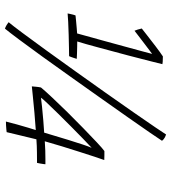

<svg xmlns="http://www.w3.org/2000/svg" viewBox="22 -708 693 778"><g transform="rotate(90 369.0 -319.5)"><path d="M148.5 -285.5Q155 -285.5 169 -285.2Q183 -285 197.5 -284.5Q212 -284 219 -283.5Q218 -280.5 216.8 -276.5Q215.5 -272.5 214 -268Q212.5 -263.5 211 -259.5Q209.5 -255.5 208 -252.5Q199 -252.5 175 -252Q151 -251.5 122.2 -250.8Q93.5 -250 69.2 -248.8Q45 -247.5 35 -246.5Q35.5 -250 37 -256.8Q38.5 -263.5 40.2 -270Q42 -276.5 43 -278.5Q50.5 -279.5 65.8 -280.8Q81 -282 96 -283.5Q111 -285 116 -285Q118 -292 126.2 -322Q134.5 -352 145.8 -392.8Q157 -433.5 168.2 -474.8Q179.5 -516 188 -547.5Q196.5 -579 199 -589Q195.5 -586.5 183.2 -577.2Q171 -568 155.2 -556Q139.5 -544 125.8 -533.5Q112 -523 105 -517.5Q103 -522.5 100.2 -530.8Q97.5 -539 96 -547Q101 -551 121.8 -567.2Q142.5 -583.5 167.5 -602.5Q192.5 -621.5 209 -632.5Q213 -632.5 219 -632.2Q225 -632 231 -631.8Q237 -631.5 240.5 -630.5Q240 -627.5 230.2 -589Q220.5 -550.5 205.2 -491.8Q190 -433 172 -368Q165.5 -343.5 159.5 -322.5Q153.5 -301.5 148.5 -285.5ZM525.5 -645.5Q532 -643.5 536.5 -641Q541 -638.5 544.8 -635.5Q548.5 -632.5 551 -629Q543 -616.5 517.8 -579.8Q492.5 -543 456 -491Q419.5 -439 377 -379Q334.5 -319 291.2 -258Q248 -197 209 -143Q170 -89 140.5 -49.5Q111 -10 96.5 7.5Q93.5 6.5 89.8 4.8Q86 3 82.2 0.8Q78.5 -1.5 75.5 -3.8Q72.5 -6 70.5 -7.5Q84 -23.5 114 -63.8Q144 -104 184 -159.2Q224 -214.5 268.5 -276.8Q313 -339 356.2 -400.2Q399.5 -461.5 435.8 -513.8Q472 -566 496 -601.2Q520 -636.5 525.5 -645.5ZM640.5 -122.5Q626.5 -122.5 599 -122.2Q571.5 -122 545 -120Q534 -74.5 525.8 -40.5Q517.5 -6.5 516 0.5Q512.5 1 504.8 1.8Q497 2.5 488.5 3Q480 3.5 473 3.5Q477.5 -15.5 484.5 -40.2Q491.5 -65 498 -86.8Q504.5 -108.5 507.5 -117.5Q475 -115.5 437.2 -112Q399.5 -108.5 369.8 -105.5Q340 -102.5 330.5 -101.5Q331 -107.5 332 -118.5Q333 -129.5 335 -138.5Q349 -155.5 375.8 -184Q402.5 -212.5 435.2 -245.8Q468 -279 500.2 -310.2Q532.5 -341.5 557.2 -364.8Q582 -388 592.5 -395.5Q595 -395.5 600 -395.5Q605 -395.5 610.8 -395.5Q616.5 -395.5 621.5 -395.2Q626.5 -395 629 -395Q624.5 -383 615.8 -356.5Q607 -330 596 -295.2Q585 -260.5 573.5 -223.5Q562 -186.5 553 -154Q570.5 -155.5 591 -156Q611.5 -156.5 627.2 -156.5Q643 -156.5 646 -156.5Q646 -154 645.2 -148.2Q644.5 -142.5 643.2 -135.8Q642 -129 640.5 -122.5ZM579.5 -344Q566.5 -332 543.2 -309.5Q520 -287 493 -260.2Q466 -233.5 440.8 -207.8Q415.5 -182 397.8 -163.2Q380 -144.5 376.5 -138.5Q386.5 -140 413 -142.8Q439.5 -145.5 469.2 -148Q499 -150.5 518 -151.5Q522 -164.5 530 -191.5Q538 -218.5 547.5 -249.5Q557 -280.5 565.8 -306.8Q574.5 -333 579.5 -344Z"/></g></svg>

Font: Grandstander Thin Thin
Style: Italic
Weight: 250
Italic angle: -15°
Version: Version 1.200